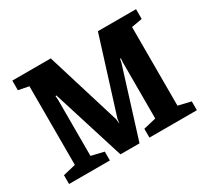

<svg xmlns="http://www.w3.org/2000/svg" viewBox="-131 -851 1139 1055"><g transform="rotate(-30 439.0 -324.0)"><path d="M32 0V-56L112 -75V-574L46 -587V-648H290L434 -179L437 -148L442 -179L589 -648H831V-586L763 -574V-75L843 -56V0H542V-56L622 -75V-432L624 -456H619L614 -432L479 0H358L215 -456H209L211 -432V-75L291 -56V0Z"/></g></svg>

Font: Faustina VF Beta
Style: Regular
Weight: 400
Designer: Alfonso Garcia
Foundry: Omnibus-Type
Version: Version 1.006